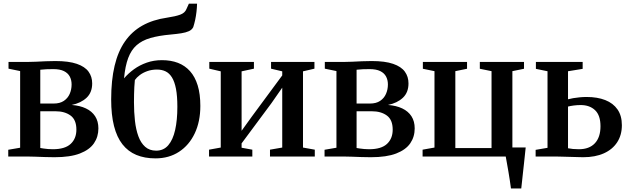

<svg xmlns="http://www.w3.org/2000/svg" viewBox="-20 -882 3547 1082"><path d="M287 4Q262.5 4 233.5 3Q204.5 2 178 1Q151.5 0 133 0H26.5V-38L93.5 -49.5V-481.5L28 -495V-533H138Q156.5 -533 182.8 -534.2Q209 -535.5 237.8 -536.8Q266.5 -538 292 -538Q367.5 -538 413 -522.2Q458.5 -506.5 479 -478.2Q499.5 -450 499.5 -412Q499.5 -361 468 -331.2Q436.5 -301.5 384 -290.5Q430.5 -287 464.2 -271Q498 -255 516.2 -226.8Q534.5 -198.5 534.5 -158.5Q534.5 -111 509.5 -74.5Q484.5 -38 430.2 -17Q376 4 287 4ZM277.5 -41Q346 -41 378.2 -71Q410.5 -101 410.5 -151.5Q410.5 -207 377.5 -231Q344.5 -255 293 -255H207V-48Q214.5 -46.5 225.5 -45Q236.5 -43.5 250 -42.2Q263.5 -41 277.5 -41ZM207 -298.5H282.5Q317.5 -298.5 339.8 -313.5Q362 -328.5 372.8 -353Q383.5 -377.5 383.5 -406Q383.5 -431.5 373 -451Q362.5 -470.5 340 -481.5Q317.5 -492.5 280 -492.5Q260.5 -492.5 241.8 -491.8Q223 -491 207 -489Z M856 10.5Q795 10.5 748.2 -9Q701.5 -28.5 670 -68.8Q638.5 -109 622.5 -171.8Q606.5 -234.5 606.5 -321.5Q606.5 -430 625.8 -511Q645 -592 684 -648.2Q723 -704.5 782.2 -737.8Q841.5 -771 921.5 -782.5Q968.5 -789.5 995.2 -799.2Q1022 -809 1030.5 -830.5L1044.5 -861.5H1090.5Q1090 -838.5 1087.2 -815Q1084.5 -791.5 1079.8 -769.5Q1075 -747.5 1069 -729Q1061.5 -714 1044.2 -706.2Q1027 -698.5 1001.5 -694.5Q976 -690.5 943 -687.5Q875 -681.5 827.5 -667.8Q780 -654 749.8 -627.2Q719.5 -600.5 702.5 -555.2Q685.5 -510 679 -440.5Q703 -468.5 735 -491.8Q767 -515 806.8 -529Q846.5 -543 892.5 -543Q943 -543 982.8 -527.8Q1022.5 -512.5 1050.8 -481Q1079 -449.5 1094 -400.8Q1109 -352 1109 -285Q1109 -197 1077.5 -130.5Q1046 -64 989.2 -26.8Q932.5 10.5 856 10.5ZM860 -33Q902 -33 928.2 -63.5Q954.5 -94 967 -149.5Q979.5 -205 979.5 -280Q979.5 -340.5 971.8 -381Q964 -421.5 949.2 -445.5Q934.5 -469.5 913.2 -479.8Q892 -490 864.5 -490Q835 -490 810.2 -481.2Q785.5 -472.5 767.8 -459Q750 -445.5 740 -431Q738 -411.5 737 -391.5Q736 -371.5 735.5 -350.2Q735 -329 735 -305.5Q735 -250.5 740.5 -201.2Q746 -152 759.8 -114.2Q773.5 -76.5 798 -54.8Q822.5 -33 860 -33Z M1158 0V-38.5L1224 -50.5V-480L1159.5 -495V-533H1411V-495L1341.5 -480V-145L1399.5 -225.5L1570.5 -457V-480L1507.5 -495V-533H1752V-495L1687.5 -480V-50.5L1754 -38.5V0H1501.5V-38.5L1570.5 -50.5V-388L1510 -301L1341.5 -74V-49.5L1402 -38.5V0Z M2069.5 4Q2045 4 2016 3Q1987 2 1960.5 1Q1934 0 1915.5 0H1809V-38L1876 -49.5V-481.5L1810.5 -495V-533H1920.5Q1939 -533 1965.2 -534.2Q1991.5 -535.5 2020.2 -536.8Q2049 -538 2074.5 -538Q2150 -538 2195.5 -522.2Q2241 -506.5 2261.5 -478.2Q2282 -450 2282 -412Q2282 -361 2250.5 -331.2Q2219 -301.5 2166.5 -290.5Q2213 -287 2246.8 -271Q2280.5 -255 2298.8 -226.8Q2317 -198.5 2317 -158.5Q2317 -111 2292 -74.5Q2267 -38 2212.8 -17Q2158.5 4 2069.5 4ZM2060 -41Q2128.5 -41 2160.8 -71Q2193 -101 2193 -151.5Q2193 -207 2160 -231Q2127 -255 2075.5 -255H1989.5V-48Q1997 -46.5 2008 -45Q2019 -43.5 2032.5 -42.2Q2046 -41 2060 -41ZM1989.5 -298.5H2065Q2100 -298.5 2122.2 -313.5Q2144.5 -328.5 2155.2 -353Q2166 -377.5 2166 -406Q2166 -431.5 2155.5 -451Q2145 -470.5 2122.5 -481.5Q2100 -492.5 2062.5 -492.5Q2043 -492.5 2024.2 -491.8Q2005.5 -491 1989.5 -489Z M2859.5 180Q2857 160 2853.2 135.5Q2849.5 111 2845.2 85.5Q2841 60 2836.8 37.8Q2832.5 15.5 2830 0H2361.5V-38.5L2428.5 -50.5V-481L2363 -494.5V-533H2612V-494.5L2546 -481V-47.5H2750V-481L2684 -494.5V-533H2933V-494.5L2867.5 -481V-51H2942.5Q2940.5 -32 2938 -8.5Q2935.5 15 2932.8 40.5Q2930 66 2927.2 91.2Q2924.5 116.5 2922 139.5Q2919.5 162.5 2917.5 180Z M2998.5 0V-37.5L3065.5 -49V-480.5L3000 -494V-533H3263.5V-494L3181 -480.5V-322.5Q3193.5 -326 3210 -328.8Q3226.5 -331.5 3245.8 -333.5Q3265 -335.5 3286 -335.5Q3346.5 -335.5 3391 -318Q3435.5 -300.5 3460 -265.2Q3484.5 -230 3484.5 -176.5Q3484.5 -121 3458.2 -80.5Q3432 -40 3383.2 -18Q3334.5 4 3266.5 4Q3254.5 4 3234 3.2Q3213.5 2.5 3190.2 2Q3167 1.5 3146 0.8Q3125 0 3111.5 0ZM3242 -41Q3301 -41 3332.5 -74.8Q3364 -108.5 3364 -170.5Q3364 -232 3333.5 -261Q3303 -290 3252 -290Q3233 -290 3213.8 -287.5Q3194.5 -285 3181 -281.5V-46.5Q3192.5 -44 3208.5 -42.5Q3224.5 -41 3242 -41Z"/></svg>

Font: Merriweather 72pt SemiBold
Style: Regular
Weight: 600
Version: Version 2.100